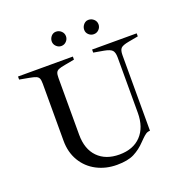

<svg xmlns="http://www.w3.org/2000/svg" viewBox="-148 -979 1085 1125"><g transform="rotate(-20 394.0 -416.0)"><path d="M145 -228V-584Q145 -606 140.5 -616.5Q136 -627 123.5 -632.5Q111 -638 83 -643L23 -654V-673H365V-654L306 -643Q277 -638 264.5 -632.5Q252 -627 247.5 -616.5Q243 -606 243 -584V-230Q243 -140 292 -90Q341 -40 426 -40Q513 -40 561.5 -91.5Q610 -143 610 -233V-578Q610 -610 598 -623Q586 -636 548 -643L485 -654V-673H763V-654L703 -643Q664 -636 652.5 -624Q641 -612 641 -581V-110Q626 -110 614.5 -102Q603 -94 591 -82Q579 -70 573 -64Q540 -29 500 -8.5Q460 12 392 12Q323 12 266.5 -17.5Q210 -47 177.5 -101.5Q145 -156 145 -228ZM312 -843Q315 -844 321 -844Q340 -844 354 -831Q368 -818 368 -799Q368 -781 355 -767.5Q342 -754 323 -754Q306 -754 292.5 -767Q279 -780 279 -798Q279 -813 288 -826Q297 -839 312 -843ZM514 -843Q517 -844 524 -844Q543 -844 557 -831Q571 -818 571 -799Q571 -781 558 -767.5Q545 -754 526 -754Q508 -754 494.5 -766.5Q481 -779 481 -797Q481 -813 490.5 -826Q500 -839 514 -843Z"/></g></svg>

Font: Ibarra Real Nova
Style: Regular
Weight: 400
Designer: Jose Maria Ribagorda & Octavio Pardo
Foundry: Jose Maria Ribagorda
Version: Version 1.014